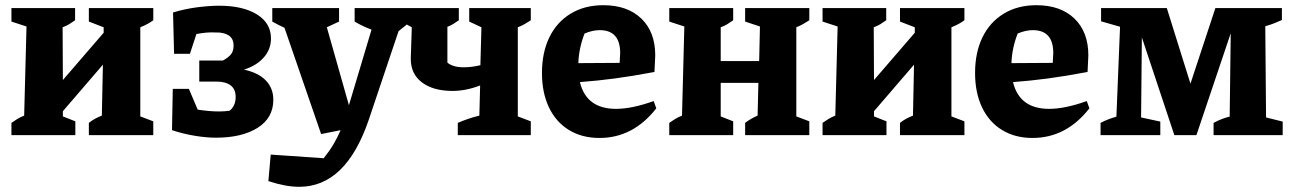

<svg xmlns="http://www.w3.org/2000/svg" viewBox="-20 -520 4975 739"><path d="M24 0V-47Q35 -55 46.5 -62Q58 -69 73 -75L82 -418L24 -437V-489H269V-442Q258 -434 246.5 -427Q235 -420 221 -415L222 -212L379 -394V-415L322 -437V-489H570V-442Q550 -427 520 -415V-72L570 -53V0H322V-47Q333 -56 346 -63Q359 -70 372 -75L376 -271L222 -92V-72L270 -53V0Z M811 10Q774 10 729 2.5Q684 -5 642 -19L645 -178H707L741 -98Q787 -91 823 -91Q846 -91 864 -94Q875 -103 881 -116Q887 -129 887 -147Q887 -177 867.5 -191.5Q848 -206 814 -206H747V-287H838Q855 -296 867 -308.5Q879 -321 879 -345Q879 -371 860.5 -383.5Q842 -396 810 -395Q793 -396 775 -394.5Q757 -393 736 -389L711 -313H650L646 -472Q692 -486 739.5 -492Q787 -498 823 -498Q915 -498 969 -464.5Q1023 -431 1023 -372Q1023 -330 995 -298.5Q967 -267 919 -252Q975 -240 1003.5 -210Q1032 -180 1032 -136Q1032 -66 971.5 -28Q911 10 811 10Z M1216 -4 1075 -413Q1051 -424 1028 -437V-489H1285V-437L1238 -415L1323 -115L1410 -406Q1375 -419 1345 -437V-489H1560V-437L1514 -400L1399 -58Q1311 199 1132 199Q1105 199 1075.5 193.5Q1046 188 1013 177L1022 75L1226 89Q1249 60 1264 34.5Q1279 9 1291 -19Z M1742 0V-47Q1760 -55 1782 -62.5Q1804 -70 1825 -75L1828 -191Q1773 -170 1722 -170Q1648 -170 1604.5 -202.5Q1561 -235 1561 -294L1565 -415L1525 -437V-489H1746V-442Q1736 -435 1725 -428Q1714 -421 1702 -417V-279Q1723 -261 1765 -261Q1795 -261 1829 -269L1833 -415L1786 -437V-489H2023V-442Q2012 -435 2000.5 -428Q1989 -421 1973 -415V-72L2023 -53V0Z M2287 11Q2220 11 2170 -19.5Q2120 -50 2093 -106.5Q2066 -163 2066 -239Q2066 -318 2094.5 -376.5Q2123 -435 2176.5 -467.5Q2230 -500 2302 -500Q2395 -500 2448.5 -448.5Q2502 -397 2502 -307L2499 -243Q2414 -227 2346.5 -218Q2279 -209 2212 -204Q2237 -101 2351 -101Q2412 -101 2496 -131L2506 -103Q2417 11 2287 11ZM2230 -391Q2208 -335 2206 -277L2365 -278L2367 -316Q2367 -404 2288 -404Q2261 -404 2230 -391Z M2556 0V-47Q2567 -55 2578.5 -62Q2590 -69 2605 -75L2614 -418L2556 -437V-489H2802V-442Q2791 -434 2779.5 -427Q2768 -420 2754 -415V-285H2902L2905 -418L2848 -437V-489H3095V-442Q3084 -435 3072 -428Q3060 -421 3045 -415V-72L3095 -53V0H2848V-47Q2870 -64 2896 -75L2899 -201H2754V-72L2802 -53V0Z M3146 0V-47Q3157 -55 3168.5 -62Q3180 -69 3195 -75L3204 -418L3146 -437V-489H3391V-442Q3380 -434 3368.5 -427Q3357 -420 3343 -415L3344 -212L3501 -394V-415L3444 -437V-489H3692V-442Q3672 -427 3642 -415V-72L3692 -53V0H3444V-47Q3455 -56 3468 -63Q3481 -70 3494 -75L3498 -271L3344 -92V-72L3392 -53V0Z M3954 11Q3887 11 3837 -19.5Q3787 -50 3760 -106.5Q3733 -163 3733 -239Q3733 -318 3761.5 -376.5Q3790 -435 3843.5 -467.5Q3897 -500 3969 -500Q4062 -500 4115.5 -448.5Q4169 -397 4169 -307L4166 -243Q4081 -227 4013.5 -218Q3946 -209 3879 -204Q3904 -101 4018 -101Q4079 -101 4163 -131L4173 -103Q4084 11 3954 11ZM3897 -391Q3875 -335 3873 -277L4032 -278L4034 -316Q4034 -404 3955 -404Q3928 -404 3897 -391Z M4853 -68 4917 -52V0H4651V-47Q4667 -56 4686 -63Q4705 -70 4713 -71L4717 -392L4585 0H4500L4375 -376L4372 -68L4446 -52V0H4216V-47Q4231 -55 4245.5 -60.5Q4260 -66 4277 -71L4291 -417L4218 -438V-489H4471L4562 -198L4658 -489H4914V-443Q4898 -436 4884.5 -430.5Q4871 -425 4850 -419Z"/></svg>

Font: Piazzolla
Style: Bold
Weight: 700
Designer: Juan Pablo del Peral
Foundry: Huerta Tipografica
Version: Version 1.330